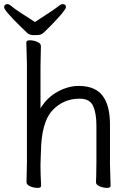

<svg xmlns="http://www.w3.org/2000/svg" viewBox="-20 -903 628 934"><path d="M150 -796Q245 -857 260.5 -870Q276 -883 284 -883Q301 -883 301 -868.5Q301 -854 225 -776Q206 -757 195 -746.5Q184 -736 174 -734Q164 -732 143.5 -732Q123 -732 111.5 -743.5Q100 -755 81 -773Q0 -852 0 -867.5Q0 -883 17 -883Q25 -883 41.5 -868.5Q58 -854 150 -796ZM515 -105 518 1Q518 11 500.5 11Q483 11 465 3.5Q447 -4 447 -16V-17Q448 -25 448 -44L449 -115V-293Q449 -352 433 -387.5Q417 -423 367 -423Q288 -423 234.5 -365.5Q181 -308 179 -162Q178 -129 177 -105V-89Q177 -59 180 1Q180 11 162.5 11Q145 11 127 3.5Q109 -4 109 -17L111 -115V-590L108 -697Q108 -707 125.5 -707Q143 -707 161 -699.5Q179 -692 179 -679L177 -580V-376Q209 -429 260.5 -457Q312 -485 363 -485Q455 -485 489 -422Q515 -376 515 -297Z"/></svg>

Font: ToneOZ-Pinyin-WenKai-Regular
Style: Regular
Weight: 400
Designer: Fontworks Inc.
Foundry: ToneOZ
Version: Version 0.240331